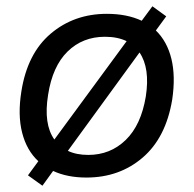

<svg xmlns="http://www.w3.org/2000/svg" viewBox="-20 -556 616 611"><path d="M115 35 69 2 102 -43Q65 -77 50.5 -133.5Q36 -190 48 -265Q67 -386 141.5 -449Q216 -512 320 -512Q384 -512 431 -490L465 -536L509 -504L476 -459Q512 -424 525.5 -368.5Q539 -313 528 -239Q508 -118 434 -54.5Q360 9 255 9Q194 9 149 -12ZM133 -254Q118 -161 153 -112L383 -425Q354 -439 314 -439Q243 -439 195 -392Q147 -345 133 -254ZM261 -63Q331 -63 380 -110.5Q429 -158 444 -249Q458 -339 424 -389L196 -76Q223 -63 261 -63Z"/></svg>

Font: Mulish Medium
Style: Italic
Weight: 500
Italic angle: -9°
Designer: Vernon Adams
Foundry: Vernon Adams
Version: Version 3.603; ttfautohint (v1.8.3)